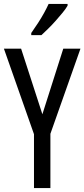

<svg xmlns="http://www.w3.org/2000/svg" viewBox="-20 -963 432 983"><path d="M197 -378 304 -714H392L238 -278V0H154V-276L0 -714H88ZM326 -934Q317 -918 300.5 -898Q284 -878 265 -856.5Q246 -835 226.5 -816Q207 -797 192 -783H140V-794Q159 -821 175.5 -846.5Q192 -872 205.5 -896.5Q219 -921 229 -943H326Z"/></svg>

Font: Noto Sans Thai ExtraCondensed
Style: Regular
Weight: 400
Width: 2
Designer: Monotype Design Team
Foundry: Monotype Imaging Inc.
Version: Version 2.002